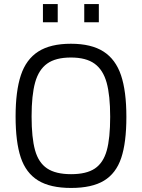

<svg xmlns="http://www.w3.org/2000/svg" viewBox="-20 -918 700 948"><path d="M57 0ZM57 -343Q57 -468 83 -546.5Q109 -625 169 -663.5Q229 -702 330 -702Q431 -702 491 -663.5Q551 -625 577.5 -546.5Q604 -468 604 -341Q604 -214 578.5 -138Q553 -62 493.5 -26Q434 10 331 10Q228 10 168 -27Q108 -64 82.5 -140.5Q57 -217 57 -343ZM524 -341Q524 -447 506.5 -510Q489 -573 447 -603.5Q405 -634 330 -634Q255 -634 213 -604Q171 -574 153.5 -511Q136 -448 136 -343Q136 -238 153 -176.5Q170 -115 212.5 -86.5Q255 -58 331 -58Q407 -58 448.5 -86Q490 -114 507 -174.5Q524 -235 524 -341ZM192 -898H265V-808H192ZM396 -898H468V-808H396Z"/></svg>

Font: Cairo
Style: Regular
Weight: 400
Designer: Mohamed Gaber, the designers of Titillium
Foundry: Kief Type Foundry
Version: Version 2.009; ttfautohint (v1.5.33-1714) -l 8 -r 50 -G 200 